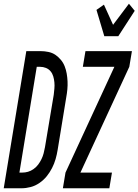

<svg xmlns="http://www.w3.org/2000/svg" viewBox="-59 -1009 742 1029"><path d="M56 0H-39L82 -735H159Q180 -735 201 -730.5Q222 -726 238 -715Q254 -704 267 -688.5Q280 -673 287.5 -654Q295 -635 298.5 -614.5Q302 -594 303 -573Q304 -552 302 -530.5Q300 -509 296 -487L250 -206Q246 -181 239 -156.5Q232 -132 220 -108.5Q208 -85 191.5 -64.5Q175 -44 152.5 -28.5Q130 -13 105 -6.5Q80 0 56 0ZM45 -84H60Q76 -84 91.5 -88.5Q107 -93 121.5 -103.5Q136 -114 146 -127.5Q156 -141 163.5 -156.5Q171 -172 175 -188Q179 -204 182 -220L229 -501Q231 -518 232.5 -534.5Q234 -551 232.5 -567.5Q231 -584 226.5 -599.5Q222 -615 212 -627Q202 -639 187 -645Q172 -651 155 -651H138ZM500 -815 458 -956 498 -984 547 -876 632 -989 663 -951 575 -815ZM278 0 292 -84 554 -651H385L399 -735H648L634 -651L372 -84H541L527 0Z"/></svg>

Font: Iosevka Medium Extended
Style: Italic
Weight: 500
Width: 7
Italic angle: -9°
Monospace: yes
Designer: Belleve Invis
Foundry: Belleve Invis
Version: Version 32.5.0; ttfautohint (v1.8.4)